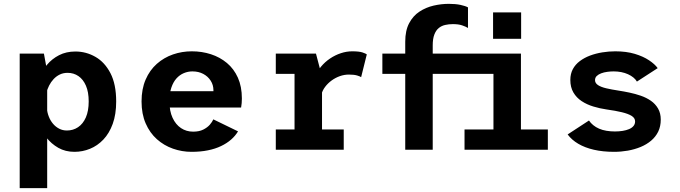

<svg xmlns="http://www.w3.org/2000/svg" viewBox="-20 -779 3540 999"><path d="M82.5 200V-500H208.5L225.5 -407.5V200ZM367.5 11Q320 11 283.2 -10Q246.5 -31 221.5 -63.5Q196.5 -96 184 -132Q171.5 -168 171.5 -198.5L224 -216.5Q225.5 -194 233.8 -172.8Q242 -151.5 255.8 -135.2Q269.5 -119 287.8 -109.5Q306 -100 328 -100Q360.5 -100 386.2 -117.2Q412 -134.5 426.8 -168.2Q441.5 -202 441.5 -251Q441.5 -300 427.2 -333Q413 -366 388.2 -383Q363.5 -400 331.5 -400Q309 -400 291 -391.2Q273 -382.5 259 -367.5Q245 -352.5 235.5 -333.8Q226 -315 221.5 -295.5L173 -314Q173 -344 186.2 -378Q199.5 -412 224.8 -442.2Q250 -472.5 287.2 -491.8Q324.5 -511 372.5 -511Q428 -511 476.5 -483.2Q525 -455.5 554.8 -398Q584.5 -340.5 584.5 -251Q584.5 -184 566.5 -134.5Q548.5 -85 517.8 -52.8Q487 -20.5 448.2 -4.8Q409.5 11 367.5 11Z M976.5 11Q926.5 11 879.8 -5.5Q833 -22 796.2 -54.8Q759.5 -87.5 738 -136.8Q716.5 -186 716.5 -251Q716.5 -316 737.8 -365Q759 -414 796 -446.8Q833 -479.5 880 -495.8Q927 -512 978 -512Q1030.5 -512 1077.5 -496.8Q1124.5 -481.5 1160.8 -451.2Q1197 -421 1217.8 -374.8Q1238.5 -328.5 1238.5 -266.5Q1238.5 -255.5 1237.5 -242.5Q1236.5 -229.5 1234.5 -219.5H831V-304.5H1090.5Q1090.5 -306 1090.5 -307Q1090.5 -308 1090.5 -309.5Q1090.5 -337 1076.2 -359.2Q1062 -381.5 1037.5 -394.5Q1013 -407.5 981 -407.5Q958 -407.5 936.5 -398.5Q915 -389.5 898.2 -371Q881.5 -352.5 871.5 -323Q861.5 -293.5 861.5 -252Q861.5 -201.5 877.8 -166.2Q894 -131 921.8 -112.5Q949.5 -94 985 -94Q1016.5 -94 1037.8 -104.8Q1059 -115.5 1071.8 -130.2Q1084.5 -145 1090 -158L1218.5 -95.5Q1204.5 -72 1182.5 -52.8Q1160.5 -33.5 1130.2 -19Q1100 -4.5 1061.8 3.2Q1023.5 11 976.5 11Z M1415 0V-105.5H1512.5V-394.5H1415V-500H1624L1655.5 -380.5V-105.5H1768.5V0ZM1653 -289.5 1605 -313.5Q1605.5 -347 1617.5 -377Q1629.5 -407 1650 -431.8Q1670.5 -456.5 1697.2 -474.5Q1724 -492.5 1753.5 -502.2Q1783 -512 1812.5 -512Q1849 -512 1866.5 -506Q1884 -500 1888.5 -496L1859 -377.5Q1855 -381 1839 -386Q1823 -391 1795.5 -391Q1771.5 -391 1748.2 -382.8Q1725 -374.5 1705.2 -360Q1685.5 -345.5 1671.8 -327.2Q1658 -309 1653 -289.5Z M2397 0V-105.5H2547.5V-394.5H2358.5V-500H2690.5V-105.5H2830.5V0ZM2545.5 -714.5H2691.5V-577H2545.5ZM2088.5 0V-562Q2088.5 -620 2108.8 -658.2Q2129 -696.5 2162.5 -718.5Q2196 -740.5 2236 -749.8Q2276 -759 2315.5 -759Q2350.5 -759 2376.2 -753.5Q2402 -748 2415 -740.5V-633.5Q2402.5 -641 2384 -647.2Q2365.5 -653.5 2336 -653.5Q2315.5 -653.5 2296.5 -649.2Q2277.5 -645 2263 -633.2Q2248.5 -621.5 2240 -599.5Q2231.5 -577.5 2231.5 -543V0ZM1969.5 -394.5V-500H2406.5V-394.5Z M3175 11Q3117 11 3070.2 0.2Q3023.5 -10.5 2989 -30.8Q2954.5 -51 2933.5 -79.5L3044.5 -152Q3053.5 -138.5 3066.8 -127.8Q3080 -117 3097.2 -109.5Q3114.5 -102 3135.5 -98.5Q3156.5 -95 3179.5 -95Q3201 -95 3219.8 -98Q3238.5 -101 3253.2 -107.2Q3268 -113.5 3276.2 -123.5Q3284.5 -133.5 3284.5 -147.5Q3284.5 -164.5 3266.8 -175.8Q3249 -187 3216 -195Q3183 -203 3136 -209.5Q3101 -214.5 3067.2 -224.8Q3033.5 -235 3006.5 -252.8Q2979.5 -270.5 2963.5 -297.8Q2947.5 -325 2947.5 -363Q2947.5 -395 2960.5 -419.2Q2973.5 -443.5 2996.8 -461Q3020 -478.5 3050 -489.8Q3080 -501 3113.8 -506.5Q3147.5 -512 3181.5 -512Q3238.5 -512 3282.8 -498.8Q3327 -485.5 3357.2 -465.2Q3387.5 -445 3402 -424.5L3294 -354.5Q3287.5 -366 3275.5 -375.8Q3263.5 -385.5 3247.5 -392.8Q3231.5 -400 3212.5 -403.8Q3193.5 -407.5 3173 -407.5Q3156.5 -407.5 3139.5 -405.2Q3122.5 -403 3108 -397.5Q3093.5 -392 3084.8 -383.5Q3076 -375 3076 -362Q3076 -346.5 3091.5 -336.2Q3107 -326 3134.8 -319.5Q3162.5 -313 3199 -307.5Q3225.5 -303.5 3255.2 -297.2Q3285 -291 3314 -281Q3343 -271 3366.5 -254.8Q3390 -238.5 3404 -214.2Q3418 -190 3418 -156.5Q3418 -121.5 3404.8 -94.2Q3391.5 -67 3367.8 -47Q3344 -27 3313 -14.2Q3282 -1.5 3246.8 4.8Q3211.5 11 3175 11Z"/></svg>

Font: Trispace Thin SemiBold
Style: Regular
Weight: 600
Version: Version 1.210